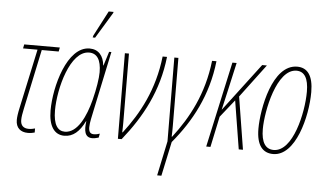

<svg xmlns="http://www.w3.org/2000/svg" viewBox="-61 -873 1989 1176"><g transform="rotate(5 934.0 -285.0)"><path d="M132 12C150 12 163 9 174 6V-19C163 -16 151 -13 135 -13C104 -13 85 -29 85 -63C85 -84 89 -103 95 -133L173 -501H277L282 -526H63L58 -501H147L69 -138C61 -102 58 -78 58 -61C58 -12 88 12 132 12Z M477 -605H492L589 -765L591 -772H561L480 -617ZM356 10C410 10 449 -25 481 -90H483C475 -33 481 10 528 10C538 10 549 8 567 3L572 -22C552 -15 542 -15 535 -15C512 -15 504 -30 504 -56C504 -83 514 -123 523 -167L599 -526H585L558 -440H556C551 -499 519 -536 465 -536C326 -536 259 -283 259 -138C259 -42 294 10 356 10ZM357 -15C314 -15 286 -51 286 -140C286 -274 347 -511 464 -511C512 -511 538 -473 538 -396C538 -360 528 -294 510 -224C484 -123 436 -15 357 -15Z M685 0H708C828 -149 918 -316 941 -526H914C891 -321 808 -168 711 -42H708C710 -79 709 -137 709 -153L707 -526H682Z M944 202H970L1015 -9C1132 -149 1222 -316 1245 -526H1218C1195 -321 1112 -168 1015 -42H1012C1014 -79 1013 -137 1013 -153L1011 -526H986L989 -11Z M1228 0H1254L1294 -189L1380 -297L1428 0H1454L1402 -323L1555 -527H1526L1304 -234H1303C1311 -267 1322 -318 1332 -361L1369 -526H1343Z M1640 10C1777 10 1840 -235 1840 -388C1840 -491 1803 -536 1741 -536C1588 -536 1537 -258 1537 -137C1537 -33 1577 10 1640 10ZM1641 -15C1591 -15 1564 -55 1564 -137C1564 -247 1617 -511 1739 -511C1788 -511 1813 -470 1813 -388C1813 -257 1759 -15 1641 -15Z"/></g></svg>

Font: Noto Sans ExtraCondensed Thin
Style: Italic
Weight: 100
Width: 2
Italic angle: -12°
Designer: Monotype Design Team
Foundry: Monotype Imaging Inc.
Version: Version 2.013